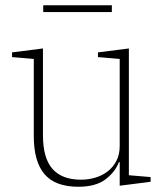

<svg xmlns="http://www.w3.org/2000/svg" viewBox="-20 -701 626 733"><path d="M279 12Q191 12 150 -36Q109 -84 109 -181V-476L26 -483V-501L144 -516V-185Q144 -97 180.5 -56Q217 -15 289 -15Q318 -15 344.5 -23Q371 -31 391.5 -47Q412 -63 424.5 -87Q437 -111 437 -144V-476L354 -483V-501L472 -516V-32L555 -25V-7L437 8V-82H434Q420 -45 383 -16.5Q346 12 279 12ZM145 -681H407V-655H145Z"/></svg>

Font: IBM Plex Serif ExtLt
Style: Regular
Weight: 200
Designer: Mike Abbink, Paul van der Laan, Pieter van Rosmalen
Foundry: Bold Monday
Version: Version 3.001